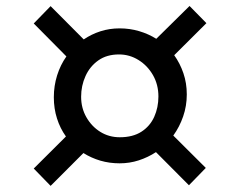

<svg xmlns="http://www.w3.org/2000/svg" viewBox="-20 -690 783 626"><path d="M195 -245Q176 -271.5 165.8 -303.8Q155.5 -336 155.5 -373Q155.5 -410 166.2 -444.2Q177 -478.5 196.5 -506L90 -613.5L145 -670L253 -561.5Q278 -578.5 307.5 -588Q337 -597.5 370 -597.5Q403 -597.5 433.5 -588.5Q464 -579.5 489.5 -563.5L598 -670.5L653 -614.5L548 -510Q567 -483.5 578 -451.2Q589 -419 589 -382Q589 -344.5 577.2 -310.5Q565.5 -276.5 545 -248L651 -142.5L596 -86L488.5 -194Q462.5 -177 432.5 -167.2Q402.5 -157.5 370 -157.5Q337 -157.5 307.2 -166.2Q277.5 -175 252 -191L145 -84L90 -140.5ZM370.5 -242.5Q413 -242.5 441 -260.5Q469 -278.5 482.8 -309Q496.5 -339.5 496.5 -375.5Q496.5 -414 478.8 -445Q461 -476 431.8 -494.2Q402.5 -512.5 368 -512.5Q328 -512.5 300.5 -493Q273 -473.5 258.8 -442Q244.5 -410.5 244.5 -374.5Q244.5 -337.5 261.8 -307.5Q279 -277.5 307.2 -260Q335.5 -242.5 370.5 -242.5Z"/></svg>

Font: Merriweather 20pt SemiBold
Style: Regular
Weight: 600
Version: Version 2.100